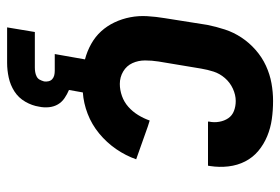

<svg xmlns="http://www.w3.org/2000/svg" viewBox="-144 -424 788 540"><g transform="rotate(90 250.0 -154.0)"><path d="M57 220 70 142H170Q176 142 182.5 141Q189 140 195 137Q201 134 204 128.5Q207 123 209 116Q210 110 208.5 103.5Q207 97 202.5 93Q198 89 192 87.5Q186 86 179 86H132L147 1Q124 -5 103.5 -16.5Q83 -28 68 -44.5Q53 -61 43 -82Q33 -103 28.5 -126.5Q24 -150 25.5 -174.5Q27 -199 31 -223L50 -343Q55 -368 63 -392.5Q71 -417 85.5 -439Q100 -461 120.5 -479Q141 -497 165 -508Q189 -519 214 -523.5Q239 -528 264 -528Q290 -528 315 -524.5Q340 -521 363 -511.5Q386 -502 404.5 -486.5Q423 -471 434 -449.5Q445 -428 448 -402.5Q451 -377 447 -351L446 -345H322V-348Q325 -362 322.5 -376.5Q320 -391 312.5 -402Q305 -413 292 -418Q279 -423 264 -423Q247 -423 229.5 -415Q212 -407 199.5 -392.5Q187 -378 181.5 -361Q176 -344 173 -326L153 -206Q150 -187 150 -168Q150 -149 157.5 -132.5Q165 -116 181 -106.5Q197 -97 216 -97Q233 -97 250 -103Q267 -109 280.5 -121Q294 -133 303.5 -148.5Q313 -164 319 -181L335 -176L428 -143Q418 -114 399.5 -87Q381 -60 355.5 -39Q330 -18 300 -6.5Q270 5 240 7L233 46Q245 51 256 58.5Q267 66 273.5 77Q280 88 281.5 102Q283 116 280 130Q277 150 266 169Q255 188 237 199.5Q219 211 198 215.5Q177 220 157 220Z"/></g></svg>

Font: Iosevka SS18 Extrabold
Style: Italic
Weight: 800
Italic angle: -9°
Monospace: yes
Designer: Belleve Invis
Foundry: Belleve Invis
Version: Version 25.1.1; ttfautohint (v1.8.4)